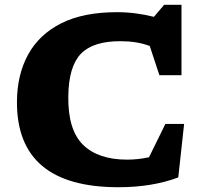

<svg xmlns="http://www.w3.org/2000/svg" viewBox="-20 -771 844 804"><path d="M513 -102.5Q557 -102.5 604 -112.5L672.5 -252H751L726.5 -28Q617.5 13 476 13Q49.5 13 51 -345Q51.5 -457.5 97.5 -542Q143.5 -626.5 236 -673.2Q328.5 -720 469.5 -720Q509.5 -720 548 -715Q586.5 -710 624.5 -700.5L667.5 -751H740V-456H647.5L607 -578.5Q578.5 -589 548.5 -593.8Q518.5 -598.5 483.5 -598.5Q369 -598.5 318.2 -545.2Q267.5 -492 266 -368Q264 -228 327.2 -165.2Q390.5 -102.5 513 -102.5Z"/></svg>

Font: Newsreader 6pt
Style: Bold
Weight: 700
Designer: Hugues Gentile
Foundry: Production Type
Version: Version 1.003; ttfautohint (v1.8.3)